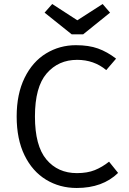

<svg xmlns="http://www.w3.org/2000/svg" viewBox="-20 -925 640 956"><path d="M558 -633 509 -576Q448 -627 364 -627Q271 -627 212.5 -559.5Q154 -492 154 -345Q154 -199 211 -131Q268 -63 363 -63Q415 -63 452 -78Q489 -93 523 -120L568 -64Q491 11 362 11Q277 11 209 -30.5Q141 -72 102 -152Q63 -232 63 -345Q63 -457 102.5 -537.5Q142 -618 209.5 -659Q277 -700 358 -700Q422 -700 468 -683.5Q514 -667 558 -633ZM528 -862 394 -754H337L202 -862L240 -905L365 -824L491 -905Z"/></svg>

Font: FiraDG Mono
Style: Regular
Weight: 400
Designer: Carrois Corporate & Edenspiekermann AG
Foundry: Carrois Corporate GbR & Edenspiekermann AG
Version: Version 3.206